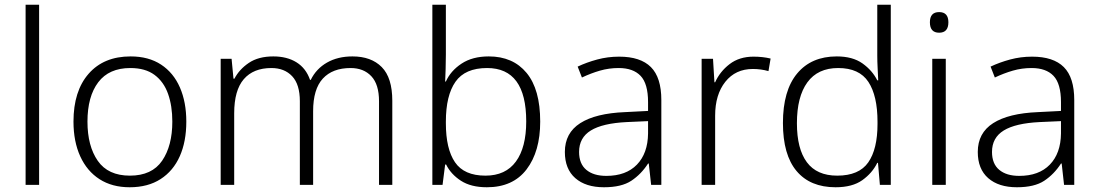

<svg xmlns="http://www.w3.org/2000/svg" viewBox="-20 -780 4634 810"><path d="M145 0H88V-760H145Z M766 -267Q766 -183 738.5 -121Q711 -59 657.5 -24.5Q604 10 527 10Q453 10 400 -24Q347 -58 318.5 -120.5Q290 -183 290 -267Q290 -396 354 -469Q418 -542 531 -542Q607 -542 659.5 -507.5Q712 -473 739 -411Q766 -349 766 -267ZM349 -267Q349 -164 392.5 -101.5Q436 -39 528 -39Q621 -39 664 -102Q707 -165 707 -267Q707 -333 689 -384Q671 -435 632 -464Q593 -493 530 -493Q440 -493 394.5 -433Q349 -373 349 -267Z M1467 -542Q1546 -542 1590.5 -497Q1635 -452 1635 -355V0H1579V-353Q1579 -424 1546.5 -458.5Q1514 -493 1459 -493Q1383 -493 1342 -448.5Q1301 -404 1301 -311V0H1245V-353Q1245 -424 1212.5 -458.5Q1180 -493 1125 -493Q1049 -493 1008.5 -446Q968 -399 968 -302V0H911V-532H957L965 -448H969Q989 -487 1029.5 -514.5Q1070 -542 1133 -542Q1191 -542 1231 -517Q1271 -492 1288 -443H1291Q1314 -490 1359.5 -516Q1405 -542 1467 -542Z M1861 -550Q1861 -521 1860 -488.5Q1859 -456 1858 -436H1861Q1881 -481 1927 -511.5Q1973 -542 2042 -542Q2144 -542 2201.5 -472.5Q2259 -403 2259 -267Q2259 -141 2201.5 -65.5Q2144 10 2034 10Q1967 10 1924.5 -17.5Q1882 -45 1862 -86H1858L1847 0H1804V-760H1861ZM2035 -493Q1942 -493 1901.5 -435Q1861 -377 1861 -267V-260Q1861 -152 1899.5 -95.5Q1938 -39 2028 -39Q2113 -39 2156.5 -98.5Q2200 -158 2200 -268Q2200 -493 2035 -493Z M2592 -541Q2682 -541 2726 -497Q2770 -453 2770 -358V0H2727L2717 -90H2714Q2685 -45 2643.5 -17.5Q2602 10 2528 10Q2451 10 2407 -28.5Q2363 -67 2363 -139Q2363 -219 2428 -260.5Q2493 -302 2617 -307L2714 -312V-349Q2714 -427 2682.5 -460Q2651 -493 2590 -493Q2549 -493 2511 -482Q2473 -471 2435 -453L2417 -499Q2455 -517 2499.5 -529Q2544 -541 2592 -541ZM2624 -265Q2522 -260 2472.5 -229.5Q2423 -199 2423 -139Q2423 -89 2453.5 -63.5Q2484 -38 2538 -38Q2621 -38 2667 -85.5Q2713 -133 2714 -217V-269Z M3159 -541Q3198 -541 3231 -533L3222 -480Q3190 -489 3156 -489Q3083 -489 3040 -435Q2997 -381 2997 -292V0H2940V-532H2988L2994 -433H2997Q3017 -478 3058 -509.5Q3099 -541 3159 -541Z M3505 10Q3398 10 3340.5 -58.5Q3283 -127 3283 -261Q3283 -398 3343 -470Q3403 -542 3510 -542Q3577 -542 3618.5 -512.5Q3660 -483 3681 -441H3685Q3684 -464 3682.5 -492.5Q3681 -521 3681 -545V-760H3738V0H3692L3684 -93H3681Q3660 -50 3618 -20Q3576 10 3505 10ZM3512 -39Q3604 -39 3643 -95Q3682 -151 3682 -257V-266Q3682 -376 3643.5 -434.5Q3605 -493 3516 -493Q3430 -493 3386 -432.5Q3342 -372 3342 -260Q3342 -152 3384 -95.5Q3426 -39 3512 -39Z M3942 -729Q3981 -729 3981 -686Q3981 -642 3942 -642Q3903 -642 3903 -686Q3903 -729 3942 -729ZM3970 -532V0H3913V-532Z M4334 -541Q4424 -541 4468 -497Q4512 -453 4512 -358V0H4469L4459 -90H4456Q4427 -45 4385.5 -17.5Q4344 10 4270 10Q4193 10 4149 -28.5Q4105 -67 4105 -139Q4105 -219 4170 -260.5Q4235 -302 4359 -307L4456 -312V-349Q4456 -427 4424.5 -460Q4393 -493 4332 -493Q4291 -493 4253 -482Q4215 -471 4177 -453L4159 -499Q4197 -517 4241.5 -529Q4286 -541 4334 -541ZM4366 -265Q4264 -260 4214.5 -229.5Q4165 -199 4165 -139Q4165 -89 4195.5 -63.5Q4226 -38 4280 -38Q4363 -38 4409 -85.5Q4455 -133 4456 -217V-269Z"/></svg>

Font: Noto Sans Light
Style: Regular
Weight: 300
Designer: Monotype Design Team
Foundry: Monotype Imaging Inc.
Version: Version 2.007